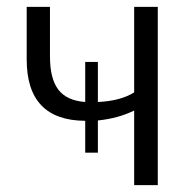

<svg xmlns="http://www.w3.org/2000/svg" viewBox="-20 -541 556 561"><path d="M372 -521H441V0H372V-218Q325 -195 266 -189V-95H229V-188Q58 -189 58 -367V-521H126V-376Q126 -311 150.5 -279Q175 -247 229 -243V-360H266V-243Q332 -246 372 -271Z"/></svg>

Font: Raleway-v4020
Style: Regular
Weight: 400
Designer: Matt McInerney, Pablo Impallari, Rodrigo Fuenzalida
Foundry: Matt McInerney, Pablo Impallari, Rodrigo Fuenzalida
Version: Version 4.020;PS 004.020;hotconv 1.0.88;makeotf.lib2.5.64775